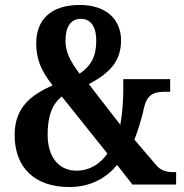

<svg xmlns="http://www.w3.org/2000/svg" viewBox="-20 -744 742 774"><path d="M260 10C348 10 412 -30 452 -79L514 0H690V-50H682C653 -50 629 -55 610 -78L522 -181C539 -225 552 -270 561 -311C575 -372 612 -374 651 -374H666V-425H477V-382C477 -338 473 -284 465 -241L338 -405C426 -451 468 -500 468 -582C468 -657 417 -724 301 -724C184 -724 126 -663 126 -570C126 -505 145 -460 192 -400C113 -364 39 -317 39 -200C39 -68 120 10 260 10ZM301 -447C264 -496 244 -533 244 -580C244 -634 264 -668 306 -668C349 -668 368 -632 368 -581C368 -518 349 -480 301 -447ZM288 -56C218 -56 172 -110 172 -201C172 -272 188 -322 229 -355L413 -125C386 -86 344 -56 288 -56Z"/></svg>

Font: Noto Serif Bengali Condensed
Style: Bold
Weight: 700
Width: 3
Designer: Juan Bruce, Universal Thirst, Indian Type Foundry and the Monotype Design Team.
Foundry: Monotype Imaging Inc.
Version: Version 2.003